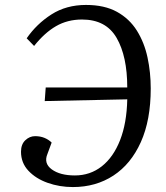

<svg xmlns="http://www.w3.org/2000/svg" viewBox="-20 -745 671 777"><path d="M495 -391Q495 -517 452 -591.5Q409 -666 312 -666Q253 -666 206.5 -639Q160 -612 118 -559L88 -590Q128 -648 188 -686.5Q248 -725 328 -725Q403 -725 453.5 -697Q504 -669 534 -621Q564 -573 577 -512.5Q590 -452 590 -387Q590 -259 550 -170Q510 -81 439 -34.5Q368 12 275 12Q221 12 173 -5Q125 -22 95 -54Q65 -86 65 -131Q65 -161 82.5 -177.5Q100 -194 122 -194Q143 -194 160 -187Q177 -180 189 -168L172 -122Q156 -84 189.5 -59.5Q223 -35 283 -35Q345 -35 392 -72Q439 -109 466 -178Q493 -247 495 -343L161 -336L165 -391Z"/></svg>

Font: Literata 36pt
Style: Italic
Weight: 400
Italic angle: -2°
Designer: Latin by Veronika Burian and Jose Scaglione. Greek by Irene Vlachou. Cyrillic by Vera Evstafieva
Foundry: TypeTogether
Version: Version 3.002